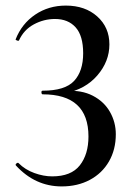

<svg xmlns="http://www.w3.org/2000/svg" viewBox="-20 -656 475 688"><path d="M37 -63 36 -65Q36 -69 40.5 -71.5Q45 -74 47 -71Q70 -48 103 -36Q136 -24 167 -24Q235 -24 266 -63.5Q297 -103 297 -167Q297 -318 133 -318Q129 -318 128.5 -324.5Q128 -331 133 -331Q213 -331 245.5 -366Q278 -401 278 -465Q278 -528 251 -558Q224 -588 177 -588Q137 -588 101 -568.5Q65 -549 48 -511Q48 -510 45 -510Q42 -510 38.5 -512Q35 -514 36 -515Q58 -571 106 -603.5Q154 -636 216 -636Q285 -636 328.5 -597Q372 -558 372 -497Q372 -436 329 -386Q286 -336 214 -322L216 -330Q272 -334 312.5 -313Q353 -292 374 -255Q395 -218 395 -175Q395 -120 370.5 -77.5Q346 -35 302 -11.5Q258 12 201 12Q106 12 37 -63Z"/></svg>

Font: Cormorant Infant SemiBold
Style: Regular
Weight: 600
Designer: Christian Thalmann (Catharsis Fonts)
Foundry: Catharsis Fonts
Version: Version 4.000